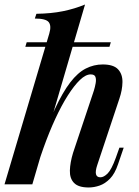

<svg xmlns="http://www.w3.org/2000/svg" viewBox="-35 -815 613 849"><path d="M108 0H-15L183 -667Q193 -701 180.5 -717Q168 -733 119 -733L126 -754Q192 -755 243.5 -765.5Q295 -776 341 -795ZM134 -146Q173 -258 207.5 -332.5Q242 -407 275.5 -450.5Q309 -494 344.5 -512Q380 -530 419 -530Q467 -530 487 -508.5Q507 -487 506.5 -452Q506 -417 493 -379L395 -85Q386 -58 389.5 -44.5Q393 -31 409 -31Q424 -31 441 -48Q458 -65 477 -117L493 -162H512L487 -89Q473 -47 451.5 -25Q430 -3 405.5 5.5Q381 14 357 14Q312 14 292.5 -6Q273 -26 274 -61Q275 -96 288 -139L380 -414Q385 -430 388 -447Q391 -464 387 -475Q383 -486 366 -486Q344 -486 318.5 -461.5Q293 -437 265 -393Q237 -349 209.5 -289.5Q182 -230 157 -160Q132 -90 111 -13ZM455 -628 449 -608H77L83 -628Z"/></svg>

Font: Playfair Display SemiBold
Style: Italic
Weight: 600
Italic angle: -14°
Designer: Claus Eggers Sørensen
Foundry: Claus Eggers Sørensen
Version: Version 1.203